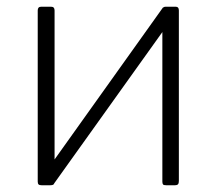

<svg xmlns="http://www.w3.org/2000/svg" viewBox="-20 -550 643 570"><path d="M142 -519V-13Q142 -6 139.5 -3Q137 0 128 0H104Q97 0 94.5 -2.5Q92 -5 92 -11V-519Q92 -530 102 -530H132Q142 -530 142 -519ZM511 -519V-13Q511 -6 508.5 -3Q506 0 498 0H474Q466 0 464 -2.5Q462 -5 462 -11V-519Q462 -530 471 -530H502Q511 -530 511 -519ZM464 -528 495 -501 139 -3 108 -29Z"/></svg>

Font: Libre Franklin ExtraLight
Style: Regular
Weight: 250
Designer: Pablo Impallari, Rodrigo Fuenzalida, Nhung Nguyen
Foundry: Impallari Type
Version: Version 3.000